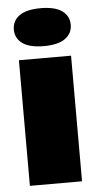

<svg xmlns="http://www.w3.org/2000/svg" viewBox="-53 -773 407 807"><g transform="rotate(-5 150.0 -370.0)"><path d="M40 0V-530H260V0ZM150 -580Q90 -580 60 -601.5Q30 -623 30 -660Q30 -697 60 -718.5Q90 -740 150 -740Q210 -740 240 -718.5Q270 -697 270 -660Q270 -623 240 -601.5Q210 -580 150 -580Z"/></g></svg>

Font: Golos Text Black
Style: Regular
Weight: 900
Designer: A.Korolkova, Vitaly Kuzmin
Foundry: ParaType Ltd
Version: Version 2.004